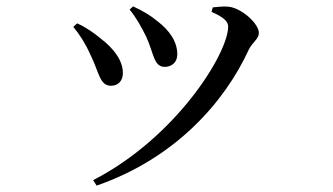

<svg xmlns="http://www.w3.org/2000/svg" viewBox="-20 -529 1040 600"><path d="M385 -499C404 -477 424 -441 437 -414C461 -362 460 -320 495 -320C515 -320 534 -333 534 -359C534 -400 509 -434 473 -462C449 -482 426 -495 396 -509ZM282 51C527 -34 682 -209 758 -375C770 -398 789 -408 789 -426C789 -455 736 -503 695 -508C678 -510 659 -507 645 -506L641 -492C677 -476 693 -463 693 -446C693 -362 530 -99 271 34ZM209 -445C229 -421 247 -393 263 -357C290 -303 291 -261 327 -261C351 -261 364 -278 364 -301C364 -338 338 -376 293 -410C276 -424 249 -444 221 -456Z"/></svg>

Font: Noto Serif HK Medium
Style: Regular
Weight: 500
Designer: Ryoko NISHIZUKA 西塚涼子 (kana & ideographs); Frank Grießhammer (Latin, Greek & Cyrillic); Wenlong ZHANG 张文龙 (bopomofo); San
Foundry: Adobe
Version: Version 2.001;hotconv 1.1.0;makeotfexe 2.6.0